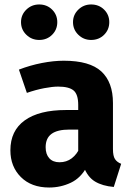

<svg xmlns="http://www.w3.org/2000/svg" viewBox="-20 -819 588 856"><path d="M264.4 -548.3Q379.9 -548.3 431.8 -500.5Q483.6 -452.6 483.6 -359.6V-154.1Q483.6 -123.9 492.5 -110Q501.4 -96.1 520.2 -88.7L487.3 14.5Q436.5 10.1 403.6 -9.7Q370.6 -29.5 352.5 -76.7L328.7 -132.3V-351.3Q328.7 -398.3 308.1 -415.6Q287.4 -432.9 239.3 -432.9Q214 -432.9 177.1 -425.9Q140.2 -418.9 99.8 -404.9L64.3 -508.6Q113.9 -527.8 166.5 -538.1Q219.1 -548.3 264.4 -548.3ZM274.5 -328.5H350.6V-241.3H289.6Q235.9 -241.3 209.7 -222.1Q183.5 -202.9 183.5 -162.6Q183.5 -131.5 199.6 -113.6Q215.8 -95.6 245.2 -95.6Q276.5 -95.6 299.7 -113.1Q322.8 -130.7 336.5 -161.4L368.4 -77.6Q340.8 -25.5 295.6 -4.3Q250.4 17 199.3 17Q119.7 17 73 -29.7Q26.3 -76.4 26.3 -148.9Q26.3 -236.4 90.4 -282.4Q154.5 -328.5 274.5 -328.5ZM386.2 -799.1Q421.1 -799.1 444.2 -776.1Q467.2 -753.1 467.2 -720.3Q467.2 -687 444.2 -664Q421.1 -640.9 386.2 -640.9Q352.8 -640.9 329.2 -664Q305.5 -687 305.5 -720.3Q305.5 -753.1 329.2 -776.1Q352.8 -799.1 386.2 -799.1ZM154.8 -799.1Q189.3 -799.1 212.4 -776.1Q235.4 -753.1 235.4 -720.3Q235.4 -687 212.4 -664Q189.3 -640.9 154.8 -640.9Q121 -640.9 97.4 -664Q73.7 -687 73.7 -720.3Q73.7 -753.1 97.4 -776.1Q121 -799.1 154.8 -799.1Z"/></svg>

Font: Fira Sans Variable
Style: Regular
Weight: 400
Designer: Carrois Corporate & Edenspiekermann AG
Foundry: Carrois Corporate GbR & Edenspiekermann AG
Version: Version 4.202